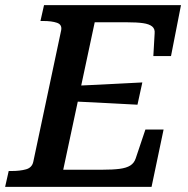

<svg xmlns="http://www.w3.org/2000/svg" viewBox="-44 -730 735 750"><path d="M595 -224 548 0H-24L-10 -62H1Q34 -62 57.5 -68.5Q81 -75 86 -98L195 -612Q199 -634 178.5 -641Q158 -648 125 -648H114L128 -710H663L624 -511H555L560 -599Q562 -617 550.5 -626.5Q539 -636 515 -639.5Q491 -643 451 -643H326L203 -67H355Q397 -67 423.5 -70.5Q450 -74 465 -83.5Q480 -93 486 -111L524 -224ZM250 -395Q294 -397 337.5 -399Q381 -401 424.5 -403.5Q468 -406 512 -408L493 -321Q451 -323 408 -325.5Q365 -328 322.5 -330Q280 -332 237 -334Z"/></svg>

Font: Roboto Serif 20pt Medium
Style: Italic
Weight: 500
Italic angle: -10°
Version: Version 1.008